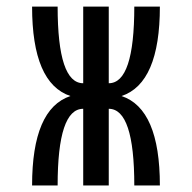

<svg xmlns="http://www.w3.org/2000/svg" viewBox="-20 -567 587 587"><path d="M78.1 0Q78.1 -234.4 195.3 -273.4Q78.1 -312.5 78.1 -546.9H156.2Q156.2 -312.5 234.4 -312.5V-546.9H312.5V-312.5Q390.6 -312.5 390.6 -546.9H468.8Q468.8 -312.5 351.6 -273.4Q468.8 -234.4 468.8 0H390.6Q390.6 -234.4 312.5 -234.4V0H234.4V-234.4Q156.2 -234.4 156.2 0Z"/></svg>

Font: Luculent
Style: Regular
Weight: 400
Monospace: yes
Designer: Andrew Kensler
Version: Version 1.0.0-845fa02f9341